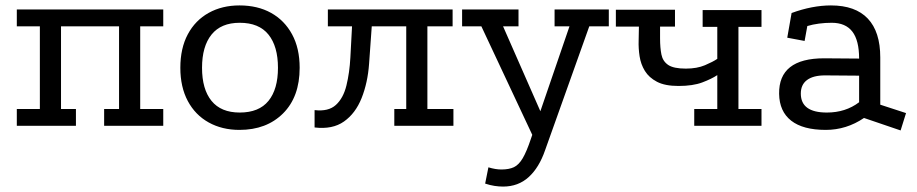

<svg xmlns="http://www.w3.org/2000/svg" viewBox="-20 -464 3382 708"><path d="M42 -429H582V-367H497V-62H582V0H364V-62H419V-367H205V-62H260V0H42V-62H127V-367H42Z M863 -444Q930 -444 979.5 -416.5Q1029 -389 1057 -337.5Q1085 -286 1085 -214Q1085 -107 1024 -46Q963 15 863 15Q799 15 749.5 -12.5Q700 -40 672.5 -91.5Q645 -143 645 -214Q645 -286 672.5 -337.5Q700 -389 749.5 -416.5Q799 -444 863 -444ZM864 -380Q795 -380 760 -336.5Q725 -293 725 -214Q725 -135 760 -92Q795 -49 864 -49Q935 -49 970 -92Q1005 -135 1005 -214Q1005 -293 970 -336.5Q935 -380 864 -380Z M1434 0V-62H1478V-367H1189V-429H1649V-367H1556V-62H1652V0ZM1140 6V-58Q1191 -52 1218.5 -77Q1246 -102 1257.5 -149Q1269 -196 1272 -252L1279 -383H1352L1341 -229Q1336 -159 1313.5 -102.5Q1291 -46 1248.5 -16Q1206 14 1140 6Z M1835 224Q1820 224 1803.5 221.5Q1787 219 1769 213L1781 153Q1794 157 1806 159Q1818 161 1829 161Q1857 161 1875 152.5Q1893 144 1907.5 119.5Q1922 95 1938 47L2080 -367H2025V-429H2225V-367H2153L1990 90Q1968 154 1929.5 189Q1891 224 1835 224ZM1960 70 1755 -367H1684V-429H1892V-367H1835L1991 -12Z M2625 -187Q2604 -173 2569.5 -160Q2535 -147 2482 -147Q2432 -147 2402.5 -162.5Q2373 -178 2358 -202.5Q2343 -227 2338.5 -256.5Q2334 -286 2335 -314L2336 -366H2251V-428H2469V-366H2414V-322Q2414 -288 2419 -263Q2424 -238 2444 -224.5Q2464 -211 2509 -211Q2550 -211 2579.5 -223.5Q2609 -236 2625 -247V-365H2571V-427H2788V-365H2703V-62H2788V0H2540V-62H2625Z M3166 -29Q3101 15 3025 15Q2941 15 2897.5 -19Q2854 -53 2853 -118Q2851 -249 3019 -249L3148 -248Q3148 -315 3123 -347.5Q3098 -380 3047 -380Q3023 -380 3000 -377Q2977 -374 2957 -368L2947 -313L2883 -325L2899 -416Q2937 -430 2973.5 -437Q3010 -444 3044 -444Q3134 -444 3180 -395.5Q3226 -347 3226 -252V-78L3321 -47L3301 17ZM3022 -186Q2979 -186 2956 -169Q2933 -152 2933 -119Q2933 -49 3029 -49Q3098 -49 3148 -87V-185Z"/></svg>

Font: Podkova
Style: Regular
Weight: 400
Designer: Ilya Yudin
Foundry: Cyreal (www.cyreal.org)
Version: Version 2.103